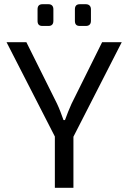

<svg xmlns="http://www.w3.org/2000/svg" viewBox="-20 -890 609 910"><path d="M210 -767C225 -767 233 -775 233 -791V-846C233 -861 225 -870 210 -870H181C165 -870 158 -861 158 -846V-791C158 -775 165 -767 181 -767ZM387 -767C402 -767 411 -775 411 -791V-846C411 -861 402 -870 387 -870H358C342 -870 335 -861 335 -846V-791C335 -775 342 -767 358 -767ZM328 -242 557 -690H464L319 -398C308 -374 297 -346 288 -321H281C272 -346 262 -374 250 -399L105 -690H11L240 -243V0H328Z"/></svg>

Font: SnT
Style: Regular
Weight: 400
Designer: Natanael Gama
Version: Version 1.001;PS 001.001;hotconv 1.0.70;makeotf.lib2.5.58329